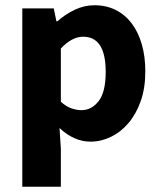

<svg xmlns="http://www.w3.org/2000/svg" viewBox="-20 -528 613 732"><path d="M65 184V-496H185L195 -447H199Q228 -473 264.5 -490.5Q301 -508 340 -508Q385 -508 421 -490Q457 -472 482 -439Q507 -406 520.5 -359.5Q534 -313 534 -256Q534 -192 516.5 -142.5Q499 -93 469.5 -58.5Q440 -24 402.5 -6Q365 12 325 12Q293 12 263 -1.5Q233 -15 207 -40L212 39V184ZM291 -108Q329 -108 356 -142.5Q383 -177 383 -254Q383 -388 297 -388Q254 -388 212 -343V-140Q232 -122 252 -115Q272 -108 291 -108Z"/></svg>

Font: Giro Regular
Style: Bold
Weight: 700
Designer: Paul D. Hunt
Foundry: Adobe Systems Incorporated
Version: Version 1.000;PS 1.0;hotconv 1.0.88;makeotf.lib2.5.647800